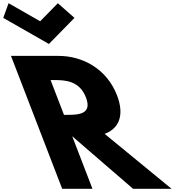

<svg xmlns="http://www.w3.org/2000/svg" viewBox="-326 -1172 1085 1192"><path d="M-272.8 -1152 -305.8 -1061 -22.3 -899 136.2 -1061 33.2 -1152 -76.7 -1040ZM-257.8 -825 60 0H248L122.4 -326L500 0H739L323.6 -341C412.3 -373 448.3 -456 400.6 -580C338.1 -742 190.2 -825 37.2 -825ZM71.2 -459 -12 -675H10C81 -675 167.9 -670 207.6 -567C247.2 -464 164.2 -459 93.2 -459Z"/></svg>

Font: Hussar
Style: BdOpOblFour
Weight: 700
Foundry: Cannot Into Space Fonts
Version: Version 2.00